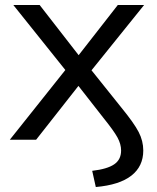

<svg xmlns="http://www.w3.org/2000/svg" viewBox="-20 -559 627 768"><path d="M464.4 43.1Q464.4 17.5 449.8 -9.3Q435.2 -36 393.2 -88.1L278.8 -234.4H308.7L124.4 0H19.2L259.3 -301.5V-256.6L33.2 -539.1H138.5L309.1 -319.6H280L451.3 -539.1H556.5L330.7 -258.7V-297L464.8 -129.5Q516.4 -66.4 534.7 -30.8Q553.1 4.8 553.1 43Q553.1 106.4 505.4 143.6Q457.8 180.8 363.2 189.1L348.8 124.3Q408.9 117.3 436.6 98.4Q464.4 79.6 464.4 43.1Z"/></svg>

Font: Min Sans VF VF
Style: Regular
Weight: 400
Designer: Jinseong-Kim, NotoSansCJK, Nunito
Foundry: Jinseong-Kim
Version: Version 1.420;Glyphs 3.1.2 (3151)